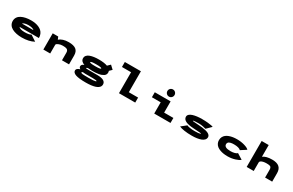

<svg xmlns="http://www.w3.org/2000/svg" viewBox="284 -2868 7832 5126"><g transform="rotate(30 4200.0 -305.0)"><path d="M897 -70.5Q744.5 11 529 11Q438 11 361.8 -5Q285.5 -21 226.2 -52.5Q167 -84 133.8 -135.5Q100.5 -187 100.5 -253.5Q100.5 -319.5 133.8 -370Q167 -420.5 226 -451Q285 -481.5 360.2 -496.8Q435.5 -512 524.5 -512Q590 -512 648.2 -502Q706.5 -492 759.8 -469Q813 -446 851.2 -411.5Q889.5 -377 912 -324.5Q934.5 -272 934.5 -206.5H336Q381 -151 529 -151Q595.5 -151 645.5 -160.8Q695.5 -170.5 717.5 -189ZM531 -365.5Q398 -365.5 347.5 -315.5H700Q698 -320.5 687 -328.2Q676 -336 656.8 -344.8Q637.5 -353.5 604 -359.5Q570.5 -365.5 531 -365.5Z M1191 0V-500H1360.5L1394.5 -418.5Q1439.5 -462.5 1513.8 -486.5Q1588 -510.5 1683.5 -510.5Q1836.5 -510.5 1909.5 -453.5Q1982.5 -396.5 1982.5 -271V0H1765V-230Q1765 -260 1757.8 -281Q1750.5 -302 1737.5 -315.2Q1724.5 -328.5 1702 -335.8Q1679.5 -343 1653.5 -345.8Q1627.5 -348.5 1590 -348.5Q1522 -348.5 1465 -323.8Q1408 -299 1401.5 -271V0Z M2612 -159Q2531.5 -159 2467 -166Q2426.5 -155 2426.5 -144Q2426.5 -136.5 2442.5 -133.8Q2458.5 -131 2502.5 -131H2781.5Q2905 -131 2971.2 -95.2Q3037.5 -59.5 3037.5 13.5Q3037.5 46 3022.5 73.8Q3007.5 101.5 2974.5 124.8Q2941.5 148 2892 164Q2842.5 180 2770.8 189Q2699 198 2609 198Q2394.5 198 2297.5 163.8Q2200.5 129.5 2200.5 59.5Q2200.5 39.5 2211 22.8Q2221.5 6 2239 -5.5Q2256.5 -17 2274 -24.5Q2291.5 -32 2310.5 -37Q2263.5 -65 2263.5 -103.5Q2263.5 -166 2345 -191.5Q2224 -234 2224 -331Q2224 -381.5 2255.8 -418Q2287.5 -454.5 2343.8 -474.2Q2400 -494 2466 -503Q2532 -512 2612 -512Q2777.5 -512 2876 -475.5L2957.5 -554.5L3064 -454.5L2989 -381.5Q2998.5 -357.5 2998.5 -331Q2998.5 -297 2983 -269.5Q2967.5 -242 2938.8 -223.8Q2910 -205.5 2874.2 -192.2Q2838.5 -179 2793.2 -172Q2748 -165 2704.5 -162Q2661 -159 2612 -159ZM2612 -306.5Q2781.5 -306.5 2781.5 -333.5Q2781.5 -364 2612 -364Q2442 -364 2442 -333.5Q2442 -306.5 2612 -306.5ZM2376 20.5Q2376 39.5 2425.8 45.2Q2475.5 51 2610.5 51Q2694.5 51 2748.8 46.5Q2803 42 2822.5 35.8Q2842 29.5 2842 22Q2842 1 2713 1H2474Q2441.5 1 2407.5 -4.5Q2393.5 -0.5 2384.8 6.5Q2376 13.5 2376 20.5Z M3736.5 -154H4023V0H3522V-646H3241V-800H3736.5Z M4800 -620Q4768 -588 4722 -588Q4676 -588 4644 -620Q4612 -652 4612 -698Q4612 -744 4644 -776Q4676 -808 4722 -808Q4768 -808 4800 -776Q4832 -744 4832 -698Q4832 -652 4800 -620ZM4825.5 -154H5110.5V0H4608.5V-346H4337.5V-500H4825.5Z M5771 11Q5639.5 11 5535.8 -5Q5432 -21 5379 -47L5534 -170.5Q5562 -155 5626.5 -144Q5691 -133 5775 -133Q5839.5 -133 5882.8 -137.5Q5926 -142 5941.5 -147.8Q5957 -153.5 5957 -159Q5957 -165.5 5914.5 -169.8Q5872 -174 5712.5 -183Q5545 -192.5 5464.2 -234.5Q5383.5 -276.5 5383.5 -352.5Q5383.5 -394 5417.2 -425.5Q5451 -457 5509 -475.5Q5567 -494 5638 -503Q5709 -512 5790 -512Q5889 -512 5970.2 -503.8Q6051.5 -495.5 6087 -487.5Q6122.5 -479.5 6138 -472L5995.5 -331Q5978 -339 5908.5 -353Q5839 -367 5777.5 -367Q5716 -367 5673.8 -364.2Q5631.5 -361.5 5614.5 -357.5Q5597.5 -353.5 5597.5 -349Q5597.5 -342.5 5636.8 -338.2Q5676 -334 5801 -326.5Q5859.5 -323 5907.5 -317.2Q5955.5 -311.5 6006 -299.8Q6056.5 -288 6091 -271.8Q6125.5 -255.5 6147.5 -229.5Q6169.5 -203.5 6169.5 -170.5Q6169.5 -123 6137.8 -87Q6106 -51 6050 -30.2Q5994 -9.5 5924 0.8Q5854 11 5771 11Z M7247 -97Q7209.5 -57.5 7099.8 -23.2Q6990 11 6869.5 11Q6805 11 6746.8 2.2Q6688.5 -6.5 6635.2 -26.5Q6582 -46.5 6543.5 -76.2Q6505 -106 6482.2 -150.8Q6459.5 -195.5 6459.5 -251Q6459.5 -307 6482.2 -352Q6505 -397 6543.5 -426.5Q6582 -456 6635.2 -475.5Q6688.5 -495 6746.5 -503.5Q6804.5 -512 6869.5 -512Q6995 -512 7102.5 -480.2Q7210 -448.5 7245.5 -405.5L7077 -296.5Q7051 -323.5 6997.8 -338.2Q6944.5 -353 6872 -353Q6840.5 -353 6815 -351Q6789.5 -349 6762.8 -342.2Q6736 -335.5 6718.2 -324.8Q6700.5 -314 6689 -295.2Q6677.5 -276.5 6677.5 -251Q6677.5 -148 6872 -148Q6942.5 -148 6996.8 -163.2Q7051 -178.5 7075.5 -204Z M7459 0V-800H7676V-439.5Q7769 -510.5 7954.5 -510.5Q8100.5 -510.5 8172.8 -449Q8245 -387.5 8245 -259.5V0H8026.5V-243.5Q8026.5 -271 8020.8 -289.2Q8015 -307.5 8004.5 -319.5Q7994 -331.5 7974 -337.8Q7954 -344 7930.5 -346.2Q7907 -348.5 7870.5 -348.5Q7820 -348.5 7776.2 -339Q7732.5 -329.5 7704.5 -310.8Q7676.5 -292 7676 -267.5V0Z"/></g></svg>

Font: League Mono Extended ExtraBold
Style: Regular
Weight: 800
Width: 9
Designer: Tyler Finck
Foundry: The League of Moveable Type / Tyler Finck
Version: Version 2.210